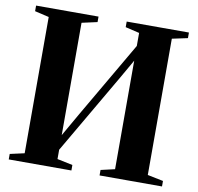

<svg xmlns="http://www.w3.org/2000/svg" viewBox="-82 -828 941 913"><g transform="rotate(10 388.5 -371.5)"><path d="M18.5 0V-26.5L88 -42V-700L19.5 -716V-743H321V-716.5L246.5 -700V-157.5L313.5 -274.5L524.5 -637V-700L457 -716V-743H757.5V-716L682.5 -700V-42L758.5 -26.5V0H457V-26.5L524.5 -42V-566L469.5 -470L246.5 -87V-42L321 -26.5V0Z"/></g></svg>

Font: Merriweather 120pt
Style: Bold
Weight: 700
Designer: Eben Sorkin
Foundry: Eben Sorkin
Version: Version 2.100